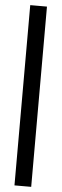

<svg xmlns="http://www.w3.org/2000/svg" viewBox="-61 -752 312 972"><g transform="rotate(5 95.0 -266.0)"><path d="M52 192V-724H137V192Z"/></g></svg>

Font: Archivo ExtraCondensed SemiBold
Style: Regular
Weight: 600
Width: 2
Designer: Hector Gatti
Foundry: Omnibus-Type
Version: Version 2.001